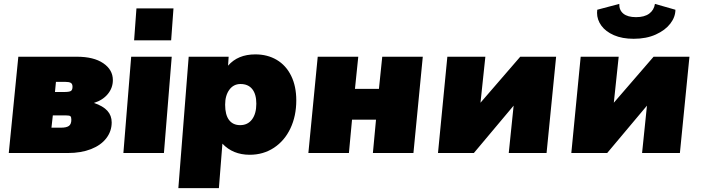

<svg xmlns="http://www.w3.org/2000/svg" viewBox="-20 -785 3596 985"><path d="M74 -494H374Q461 -494 510 -460.5Q559 -427 559 -374Q559 -334 533 -302.5Q507 -271 462 -257Q509 -241 531 -216.5Q553 -192 553 -157Q553 -112 525.5 -76Q498 -40 447 -20Q396 0 328 0H25ZM308 -313Q336 -313 344 -318.5Q352 -324 352 -340Q352 -355 343 -360Q334 -365 315 -365H267L262 -313ZM293 -130Q321 -130 333.5 -139Q346 -148 346 -171Q346 -184 341.5 -188.5Q337 -193 318 -193H251L244 -130Z M653 -494H861L821 0H613ZM870 -742 858 -578H668L680 -742Z M1500 -270Q1500 -190 1470 -126.5Q1440 -63 1385.5 -27Q1331 9 1261 9Q1175 9 1121 -48L1103 180H895L948 -494H1153L1150 -448Q1200 -506 1290 -506Q1352 -506 1399.5 -478Q1447 -450 1473.5 -396.5Q1500 -343 1500 -270ZM1295 -253Q1295 -302 1274 -328Q1253 -354 1214 -354Q1178 -354 1156.5 -324.5Q1135 -295 1135 -248Q1135 -196 1155 -169.5Q1175 -143 1212 -143Q1251 -143 1273 -172.5Q1295 -202 1295 -253Z M1610 -494H1818L1801 -329H1924L1941 -494H2149L2101 0H1893L1909 -171H1786L1770 0H1562Z M2833 -494 2784 0H2590L2615 -243L2411 0H2227L2275 -494H2470L2445 -258L2649 -494Z M3517 -494 3468 0H3274L3299 -243L3095 0H2911L2959 -494H3154L3129 -258L3333 -494ZM3043 -719Q3043 -730 3044 -735L3157 -765Q3156 -733 3178 -715Q3200 -697 3243 -697Q3286 -697 3310.5 -715Q3335 -733 3340 -765L3445 -735Q3445 -698 3419 -664Q3393 -630 3344.5 -608Q3296 -586 3231 -586Q3172 -586 3129.5 -604.5Q3087 -623 3065 -653.5Q3043 -684 3043 -719Z"/></svg>

Font: Nunito Sans Heavy Heavy
Style: Italic
Weight: 400
Italic angle: -4.541°
Designer: Vernon Adams
Foundry: Vernon Adams
Version: Version 2.002